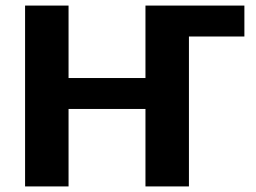

<svg xmlns="http://www.w3.org/2000/svg" viewBox="-20 -669 917 689"><path d="M857 -538V-649H502V-389H226V-649H70V0H226V-278H502V0H658V-538Z"/></svg>

Font: Play
Style: Bold
Weight: 700
Designer: Jonas Hecksher
Foundry: Jonas Hecksher, Playtypeª, e-types AS
Version: Version 1.002